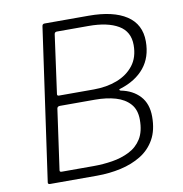

<svg xmlns="http://www.w3.org/2000/svg" viewBox="-82 -819 852 896"><g transform="rotate(-10 343.5 -371.0)"><path d="M83 0Q78 0 75.5 -2.5Q73 -5 74 -10L176 -730Q177 -742 188 -742H397Q513 -742 576 -700.5Q639 -659 639 -578Q639 -503 598.5 -453.5Q558 -404 484 -381Q478 -380 478 -377Q478 -374 483 -372Q540 -361 573.5 -324.5Q607 -288 607 -227Q607 -163 582.5 -119.5Q558 -76 515.5 -50Q473 -24 419 -12Q365 0 306 0H83ZM298 -47Q343 -47 387 -54Q431 -61 468 -79.5Q505 -98 526.5 -132.5Q548 -167 548 -223Q548 -270 523 -298Q498 -326 455.5 -338.5Q413 -351 357 -351H192Q186 -351 182.5 -348.5Q179 -346 178 -341L138 -56Q137 -51 139.5 -49Q142 -47 147 -47ZM361 -399Q422 -399 471.5 -418Q521 -437 550.5 -475Q580 -513 580 -571Q580 -635 529 -665Q478 -695 389 -695H238Q234 -695 230.5 -693Q227 -691 226 -685L188 -409Q187 -404 189 -401.5Q191 -399 195 -399Z"/></g></svg>

Font: Libre Franklin ExtraLight
Style: Italic
Weight: 250
Italic angle: -8°
Designer: Pablo Impallari, Rodrigo Fuenzalida, Nhung Nguyen
Foundry: Impallari Type
Version: Version 3.000